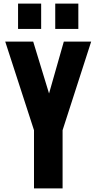

<svg xmlns="http://www.w3.org/2000/svg" viewBox="-20 -1039 532 1059"><path d="M284.7 -879.4V-1019H412.1V-879.4ZM79.6 -879.4V-1019H207V-879.4ZM167.5 0V-320.8L8.8 -809.6H163.1L250.5 -523.4L332 -809.6H482.9L325.2 -320.8V0Z"/></svg>

Font: Oswald
Style: DemiBold
Weight: 600
Designer: Vernon Adams
Foundry: Vernon Adams
Version: 3.0; ttfautohint (v0.95) -l 8 -r 50 -G 200 -x 0 -w "G" -W -c